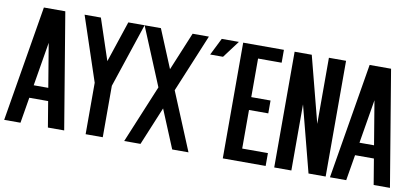

<svg xmlns="http://www.w3.org/2000/svg" viewBox="-64 -868 2324 1077"><g transform="rotate(10 1098.5 -329.5)"><path d="M170.9 -468.8 129.4 -219.7H212.4ZM117.2 -146.5 92.8 0H0L109.9 -659.2H231.9L341.8 0H249L224.6 -146.5Z M463.9 -293 341.8 -659.2H434.6L512.7 -424.8L590.8 -659.2H683.6L561.5 -293V0H463.9Z M866.7 -441.4 957 -659.2H1049.8L913.1 -329.6L1049.8 0H957L866.7 -217.8L776.4 0H683.6L820.3 -329.6L683.6 -659.2H776.4Z M1123 -659.2H1220.7L1147.5 -561.5H1074.2ZM1342.8 -73.2H1489.3V0H1245.1V-659.2H1477.1V-585.9H1342.8V-366.2H1452.6V-293H1342.8Z M1733.4 -282.7V-659.2H1831.1V0H1733.4L1635.7 -376.5V0H1538.1V-659.2H1635.7Z M2026.4 -468.8 1984.9 -219.7H2067.9ZM1972.7 -146.5 1948.2 0H1855.5L1965.3 -659.2H2087.4L2197.3 0H2104.5L2080.1 -146.5Z"/></g></svg>

Font: Alegre Sans
Style: Regular
Weight: 400
Width: 3
Designer: GrandChaos9000
Version: Version 1.2.6 - August 1, 2014